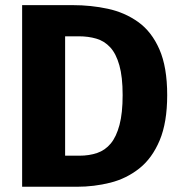

<svg xmlns="http://www.w3.org/2000/svg" viewBox="-20 -713 691 733"><path d="M64.5 -693.4H257.7Q327.4 -693.4 391.7 -679.5Q456 -665.7 507.4 -629.1Q558.8 -592.5 588.5 -524.7Q618.3 -456.9 618.3 -349.9Q618.3 -245.5 589.6 -177.2Q560.9 -108.9 512 -70.1Q463 -31.2 401.3 -15.6Q339.7 0 273.1 0H64.5ZM281.2 -574.4H228.6V-118.6H283.2Q320.5 -118.6 350.9 -129Q381.3 -139.3 402.8 -165.1Q424.2 -190.9 436.2 -236Q448.2 -281.1 448.2 -349.9Q448.2 -419.4 435.7 -463.7Q423.2 -508 400.9 -532.2Q378.5 -556.4 347.9 -565.4Q317.2 -574.4 281.2 -574.4Z"/></svg>

Font: Fira Sans Variable
Style: Regular
Weight: 400
Designer: Carrois Corporate & Edenspiekermann AG
Foundry: Carrois Corporate GbR & Edenspiekermann AG
Version: Version 4.202